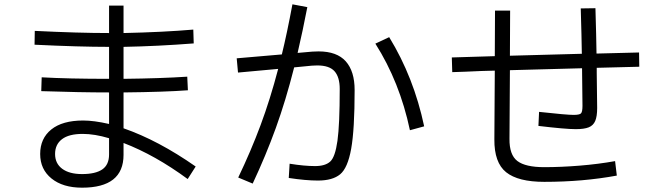

<svg xmlns="http://www.w3.org/2000/svg" viewBox="-20 -830 3040 889"><path d="M849 -1Q698 -112 552 -168V-113Q552 39 360 39Q271 39 218.5 -3.5Q166 -46 166 -117Q166 -189 217.5 -230.5Q269 -272 365 -272Q415 -272 485 -256V-402Q351 -402 171 -408L173 -472Q296 -465 485 -465V-613Q346 -613 140 -623L141 -687Q343 -677 485 -677V-804H552V-677Q735 -681 875 -693L877 -629Q711 -616 552 -613V-465Q726 -467 847 -475L850 -412Q742 -404 552 -402V-236Q713 -180 886 -59ZM485 -190Q418 -210 363 -210Q299 -210 267 -185.5Q235 -161 235 -117Q235 -73 268 -48.5Q301 -24 360 -24Q422 -24 453.5 -45.5Q485 -67 485 -115Z M1426 -591Q1436 -592 1455 -592Q1540 -592 1581 -546Q1622 -500 1622 -413Q1622 -230 1606 -141Q1590 -52 1555 -23Q1520 6 1452 6Q1396 6 1317 -6L1321 -72Q1389 -61 1439 -61Q1486 -61 1509 -82Q1532 -103 1542.5 -178Q1553 -253 1553 -418Q1553 -473 1529 -500Q1505 -527 1449 -527Q1433 -527 1424 -526L1342 -518Q1303 -364 1257 -237Q1211 -110 1150 20L1083 -8Q1142 -131 1186.5 -250.5Q1231 -370 1268 -511L1082 -494L1076 -560L1285 -578Q1309 -676 1334 -810L1403 -797Q1382 -688 1358 -585ZM1782 -658Q1896 -472 1944 -245L1878 -227Q1831 -450 1718 -628Z M2828 -84 2836 -17Q2679 12 2500 12Q2379 12 2323.5 -32.5Q2268 -77 2269 -185L2271 -503Q2215 -502 2134 -498L2074 -496L2072 -564L2271 -570L2272 -781H2342L2341 -572L2674 -581Q2673 -656 2669 -791L2737 -792Q2741 -657 2742 -582L2939 -587L2940 -521L2743 -516V-492Q2745 -368 2745 -330Q2745 -291 2736 -270Q2727 -249 2706 -240.5Q2685 -232 2646 -232Q2598 -232 2473 -247L2476 -312Q2604 -298 2636 -298Q2663 -298 2670 -305Q2677 -312 2677 -340Q2677 -386 2675 -514L2341 -505L2339 -188Q2338 -113 2375.5 -84.5Q2413 -56 2500 -56Q2577 -56 2663.5 -63Q2750 -70 2828 -84Z"/></svg>

Font: PlemolJP35 Console
Style: Regular
Weight: 400
Version: v2.0.3; ttfautohint (v1.8.4.7-5d5b-dirty) -l 6 -r 45 -G 200 